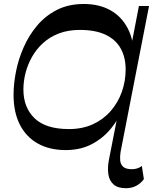

<svg xmlns="http://www.w3.org/2000/svg" viewBox="-20 -761 786 987"><path d="M317.7 10.5Q235.1 10.5 175 -22.9Q114.9 -56.3 82.3 -119.8Q49.7 -183.4 49.7 -273.6Q49.7 -329.7 62.2 -393.4Q74.7 -457.1 101.8 -518.3Q128.8 -579.6 171.1 -629.8Q213.4 -680 273 -710.3Q332.5 -740.5 410.6 -740.5Q489.8 -740.5 547.5 -708.3Q605.2 -676.2 637.1 -614.4Q668.9 -552.6 668.9 -461.8Q668.9 -405 656.7 -340.6Q644.4 -276.1 618.5 -214.3Q592.6 -152.4 551.3 -101.3Q509.9 -50.3 451.7 -19.9Q393.6 10.5 317.7 10.5ZM334.6 -97.5Q403.5 -97.5 457.6 -122.3Q511.6 -147.1 549.3 -190.6Q587 -234 606.4 -289Q625.9 -344.1 625.9 -404.2Q625.9 -466.3 600.4 -511.9Q574.9 -557.6 522.8 -582.4Q470.7 -607.2 390.4 -607.2Q329.7 -607.2 282.3 -588.9Q234.9 -570.5 200.7 -539.1Q166.4 -507.6 144.2 -467.9Q121.9 -428.2 111.1 -385.3Q100.3 -342.3 100.3 -301.3Q100.3 -208.4 157.8 -152.9Q215.4 -97.5 334.6 -97.5ZM627.9 206.5Q585.4 206.5 563.7 187.2Q542.1 167.9 537.1 135.3Q532.1 102.7 539.6 62.2L592.6 -208.4L602.4 -236.4L649.1 -475.4L650.2 -502.8L694.1 -730H746.1L599.9 19.6Q596 43.7 597.9 64.2Q599.9 84.6 613.7 96.7Q627.5 108.8 657.7 108.8Q671.9 108.8 685.3 104.7Q698.6 100.5 709.2 92.2L719.6 160Q703.8 181.7 680.5 194.1Q657.1 206.5 627.9 206.5Z"/></svg>

Font: Savate ExtraLight
Style: Italic
Weight: 200
Italic angle: -11°
Designer: Max Esnée
Foundry: Plomb Type
Version: Version 2.000